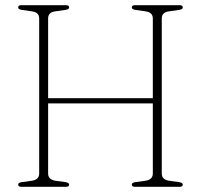

<svg xmlns="http://www.w3.org/2000/svg" viewBox="-20 -720 774 740"><path d="M165.5 -51Q165.5 -28 193 -23.5L233 -18Q246.5 -15.5 246.5 -8.5Q246.5 0 234.5 0H62Q50 0 50 -8.5Q50 -16 63.5 -18L103.5 -23.5Q131 -28 131 -51V-649Q131 -672 104.5 -676L63.5 -682Q50 -684 50 -691.5Q50 -700 62 -700H234.5Q246.5 -700 246.5 -691.5Q246.5 -684 233 -682L191.5 -676Q165.5 -672 165.5 -649V-341.5H569V-649Q569 -672 542.5 -676L501.5 -682Q488 -684 488 -691.5Q488 -700 500 -700H672.5Q684.5 -700 684.5 -691.5Q684.5 -684 671 -682L629.5 -676Q603.5 -672 603.5 -649V-51Q603.5 -28 631 -23.5L671 -18Q684.5 -15.5 684.5 -8.5Q684.5 0 672.5 0H500Q488 0 488 -8.5Q488 -16 501.5 -18L541.5 -23.5Q569 -28 569 -51V-321.5H165.5Z"/></svg>

Font: Fraunces 72pt S050 Thin
Style: Regular
Weight: 100
Version: Version 1.000; ttfautohint (v1.8.3)